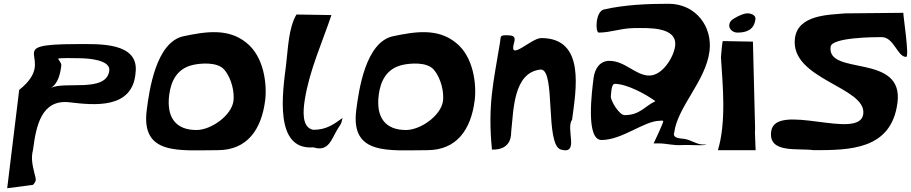

<svg xmlns="http://www.w3.org/2000/svg" viewBox="-20 -797 4835 1019"><path d="M248.1 -329C289 -352.6 300 -406.2 305.4 -449C307.3 -463.6 288.5 -480.6 289 -485C289.8 -491.1 383.4 -488 400.4 -488C448.7 -488 567.3 -479.2 560 -422C544.6 -301.9 318.5 -369.5 248.1 -329ZM18.2 202 155.5 184C176.3 160 170.3 154.1 163.1 124C153.6 83.8 142.9 44.3 155.3 -2C171.4 -127.9 199.4 -272 349.5 -254C479.7 -238.4 683.9 -217 699.4 -410C720.5 -574.8 503.4 -563 389 -563C-29.9 -563 300.2 -493.3 81.9 -320Z M1219.1 -261.5C1209.1 -183.7 1100.2 -107 1022.4 -107C914.1 -107 862.5 -172.4 878 -293.5C887.4 -366.5 919.1 -433.5 1005 -452.7C1041.5 -460.9 1134 -470.7 1170.9 -426.5C1210.8 -378.7 1224.7 -305.5 1219.1 -261.5ZM1135.4 0C1292.7 0 1367.6 -110.3 1387.2 -263.5C1397.9 -347.2 1382.2 -496.9 1286.3 -571.2C1190 -648.9 1069.6 -628.8 956.1 -605.2C807.9 -576 772 -316.8 758.7 -212.5C727.7 29.5 932.7 0 1135.4 0Z M1643.1 -108C1579.6 -119.2 1588.9 -212.2 1597.5 -267C1621.8 -422.3 1690.9 -573.9 1739 -717L1553.4 -720C1511.2 -649.6 1508.7 -537.4 1498.3 -453C1480.5 -310.1 1432.1 1.9 1643.2 -15C1725.4 10.9 1738.8 -59.3 1772.9 -114C1775.6 -118.3 1791.4 -141 1792.1 -147C1793.1 -154.7 1797.5 -165.3 1798.2 -171C1753.2 -138.6 1713.1 -108 1643.1 -108Z M2331.1 -261.5C2321.1 -183.7 2212.2 -107 2134.4 -107C2026.1 -107 1974.5 -172.4 1990 -293.5C1999.4 -366.5 2031.1 -433.5 2117 -452.7C2153.5 -460.9 2246 -470.7 2282.9 -426.5C2322.8 -378.7 2336.7 -305.5 2331.1 -261.5ZM2247.4 0C2404.7 0 2479.6 -110.3 2499.2 -263.5C2509.9 -347.2 2494.2 -496.9 2398.3 -571.2C2302 -648.9 2181.6 -628.8 2068.1 -605.2C1919.9 -576 1884 -316.8 1870.7 -212.5C1839.7 29.5 2044.7 0 2247.4 0Z M2591 -3C2699.6 0 2692 -88.4 2692.9 -96C2705.9 -209.4 2703.2 -413.8 2850.3 -428C2931 -428 2871.1 -27.4 2957 -3C3057.1 25.5 2980.6 -114.3 3016.3 -162C3036.1 -316.5 3090 -595 2852.7 -595C2798.1 -595 2677 -464.8 2708.6 -571C2719.9 -608.7 2697 -609.1 2668.6 -610C2631.4 -610 2638.9 -603.6 2633.6 -571C2599.5 -361.9 2567.4 -241 2591 -3Z M3458.6 -260C3402.8 -234.6 3377.1 -186 3295.1 -186C3265.3 -186 3219.3 -265.4 3221.9 -286C3223.3 -296.6 3223.8 -352 3242.4 -352C3306.1 -352 3406.4 -298.1 3458.6 -260ZM3185.9 -747C3139.6 -736.7 3138.3 -624 3158.2 -624C3219.7 -624 3279.7 -648 3347.2 -648C3415.9 -648 3576.5 -658.1 3563 -552C3555.5 -494 3496.4 -396 3426 -396C3352.8 -396 3298.2 -474 3214 -474C3163 -474 3136.6 -431.7 3130.5 -384C3121.8 -316.2 3086.8 -54 3172.3 -54C3283.1 -54 3398.8 -156 3482.3 -156C3482.3 -156 3500.8 -159.5 3499.9 -153C3498 -137.9 3449 -36 3449 -36H3476C3517.1 -36 3554.9 -23.9 3597.8 -27C3634 -29.7 3717.4 -22 3730.2 -30H3712.2C3676.2 -30 3646.4 -55.5 3611 -60C3590.7 -62.6 3548.4 -62.5 3558.2 -93C3575.9 -230.8 3725.1 -365.8 3745.5 -525C3762.4 -657.3 3671.2 -777 3528.7 -777C3415.5 -777 3298.1 -771.9 3185.9 -747Z M3936.1 -725C3930.2 -723.8 3908.3 -719 3875.8 -699C3860.5 -689.6 3852.5 -681.1 3850.5 -666C3847.4 -641.4 3871.2 -624 3893.2 -624C3945.3 -624 3982.2 -640.1 3989.4 -696C3992.2 -718.4 3959.7 -730 3936.1 -725ZM3790.3 0H3990.3L3986.6 -96C3988.6 -111.4 3986.8 -128.9 3986.8 -144L3976 -576L3817.4 -579C3813.8 -590 3806.1 -494.9 3806.3 -492C3816 -340.4 3835.2 -152.2 3790.3 0Z M4774.3 -729 4464.9 -726C4383.9 -718 4215.2 -720.8 4199 -594C4171 -375 4580 -336.3 4561.6 -192C4543 -46.5 4093.3 -260.3 4072.7 -99C4057.5 19.3 4213.9 -12 4299 0C4488.4 0 4711.1 -1 4743.2 -252C4777.2 -517.6 4368.1 -391.5 4388.2 -549C4394.6 -598.4 4616 -600 4658.8 -600C4725.4 -600 4742 -495 4789.3 -495C4807.5 -495 4772.7 -716.5 4774.3 -729Z"/></svg>

Font: Rocketfuel
Style: Italic
Weight: 400
Designer: Mew Too
Foundry: Cannot Into Space Fonts.
Version: Version 0.27